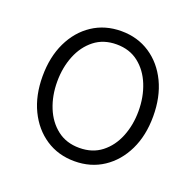

<svg xmlns="http://www.w3.org/2000/svg" viewBox="-104 -663 800 783"><g transform="rotate(20 295.5 -271.0)"><path d="M295.5 11.4Q224.8 11.4 170.6 -24.5Q116.5 -60.4 85.9 -123.8Q55.4 -187.1 55.4 -270.2Q55.4 -354 85.9 -417.6Q116.5 -481.2 170.6 -517Q224.8 -552.9 295.5 -552.9Q366.1 -552.9 420.3 -517Q474.4 -481.2 505 -417.6Q535.5 -354 535.5 -270.2Q535.5 -187.1 505 -123.8Q474.4 -60.4 420.3 -24.5Q366.1 11.4 295.5 11.4ZM295.5 -46.5Q352.3 -46.5 391.5 -77.1Q430.8 -107.6 451.3 -158.4Q471.9 -209.2 471.9 -270.2Q471.9 -331.3 451.3 -382.5Q430.8 -433.6 391.5 -464.5Q352.3 -495.4 295.5 -495.4Q239 -495.4 199.6 -464.5Q160.2 -433.6 139.6 -382.5Q119 -331.3 119 -270.2Q119 -209.2 139.6 -158.4Q160.2 -107.6 199.6 -77.1Q239 -46.5 295.5 -46.5Z"/></g></svg>

Font: Inter Zeller Light
Style: Regular
Weight: 300
Designer: Rasmus Andersson; Joe Bland
Foundry: zeller
Version: Version 3.015;git-dec3a8cb1